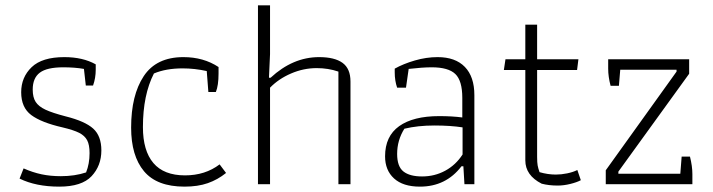

<svg xmlns="http://www.w3.org/2000/svg" viewBox="-20 -687 2658 716"><path d="M53 -21 68 -59Q102 -44 135 -37Q168 -30 207 -30Q259 -30 301 -44Q314 -76 314 -116Q314 -147 305 -164Q296 -181 275.5 -191.5Q255 -202 213 -212Q134 -230 96.5 -258Q59 -286 59 -343Q59 -399 98 -436.5Q137 -474 220 -474Q289 -474 337 -447V-427Q337 -396 327 -368H300L293 -430Q259 -436 216 -436Q155 -436 128.5 -416Q102 -396 102 -353Q102 -324 113 -307Q124 -290 149.5 -278Q175 -266 225 -253Q297 -235 327.5 -207.5Q358 -180 358 -126Q358 -69 321.5 -30Q285 9 201 9Q114 9 53 -21Z M469 -211Q469 -332 516 -403Q563 -474 664 -474Q739 -474 795 -437V-413Q795 -368 785 -344H757L751 -422Q706 -432 661 -432Q599 -432 554 -413Q513 -333 513 -213Q513 -125 552 -79Q591 -33 670 -33Q745 -33 799 -74L823 -42Q792 -17 755 -4Q718 9 668 9Q565 9 517 -48.5Q469 -106 469 -211Z M942 -667H987V-485L983 -397H989Q1072 -474 1170 -474Q1228 -474 1257.5 -452.5Q1287 -431 1287 -383V0H1242V-420Q1204 -433 1161 -433Q1112 -433 1065.5 -413Q1019 -393 987 -360V0H942Z M1416 -104Q1416 -179 1468.5 -216.5Q1521 -254 1618 -254Q1666 -254 1704 -249V-322Q1704 -386 1678 -411Q1652 -436 1590 -436Q1556 -436 1504 -430L1494 -360H1461Q1452 -386 1452 -417V-431Q1484 -449 1527 -461.5Q1570 -474 1612 -474Q1678 -474 1713.5 -437.5Q1749 -401 1749 -332V0H1712L1708 -67H1701Q1643 9 1546 9Q1483 9 1449.5 -21.5Q1416 -52 1416 -104ZM1705 -111V-212Q1660 -219 1600 -219Q1538 -219 1488 -207Q1461 -164 1461 -113Q1461 -66 1484.5 -47.5Q1508 -29 1554 -29Q1601 -29 1640.5 -50.5Q1680 -72 1705 -111Z M2000 -2Q1939 -33 1939 -89V-426H1859L1865 -466H1939V-595H1983V-466H2137L2132 -426H1983V-101Q1983 -81 1985 -70Q1987 -59 1992 -45Q2023 -36 2053 -36Q2073 -36 2095 -40.5Q2117 -45 2133 -53L2146 -15Q2131 -7 2106.5 -1Q2082 5 2060 5Q2027 5 2000 -2Z M2239 -52 2503 -420V-427H2293L2288 -367H2257Q2248 -401 2248 -431V-466H2550V-412L2286 -47V-39H2517L2522 -103H2553Q2562 -67 2562 -38V0H2239Z"/></svg>

Font: Athiti Light
Style: Regular
Weight: 300
Designer: CadsonDemak Team
Foundry: CadsonDemak
Version: Version 1.032